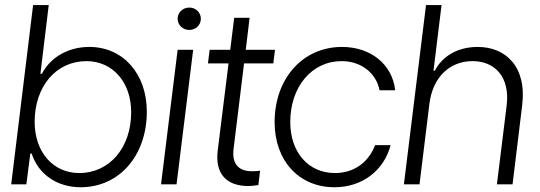

<svg xmlns="http://www.w3.org/2000/svg" viewBox="-20 -748 2189 779"><path d="M307.6 11.7C462.9 11.7 575.7 -115.7 575.7 -294.9C575.7 -449.2 479 -557.6 342.3 -557.6C263.2 -557.6 188 -521 149.9 -448.7H144L177.7 -727.5H114.3L25.4 0H86.9L103 -125H108.4C135.7 -41 210.9 11.7 307.6 11.7ZM120.6 -253.4C120.6 -397.9 208 -500 330.6 -500C437 -500 512.2 -414.6 512.2 -293C512.2 -147.9 423.8 -45.9 301.3 -45.9C195.3 -45.9 120.6 -131.3 120.6 -253.4Z M633.3 0H696.3L763.7 -545.9H700.7ZM700.7 -671.9C700.7 -646.5 721.7 -626.5 748 -626.5C774.4 -626.5 794.9 -646.5 794.9 -671.9C794.9 -697.3 774.4 -717.3 748 -717.3C721.7 -717.3 700.7 -697.3 700.7 -671.9Z M987.8 6.8C998.5 6.8 1011.2 5.4 1028.3 2.9L1035.2 -55.2C1023.4 -53.7 1014.2 -53.2 1002.9 -53.2C946.3 -53.2 920.4 -84.5 927.7 -144L970.2 -490.7H1088.9L1095.7 -545.9H977.1L992.7 -675.8H930.2L914.1 -545.9H830.6L823.7 -490.7H907.2L863.3 -136.7C852.1 -45.4 896.5 6.8 987.8 6.8Z M1336.9 11.7C1448.2 11.7 1537.1 -54.2 1564.9 -159.2H1502C1472.7 -83.5 1410.6 -45.9 1338.9 -45.9C1231.4 -45.9 1157.7 -129.9 1157.7 -252.9C1157.7 -395 1244.1 -500 1366.2 -500C1443.8 -500 1505.9 -453.1 1520 -381.8H1583.5C1571.3 -488.8 1482.4 -557.6 1367.7 -557.6C1208 -557.6 1094.2 -429.2 1094.2 -252.4C1094.2 -95.7 1193.4 11.7 1336.9 11.7Z M1618.7 0H1682.1L1722.2 -326.7C1735.4 -433.6 1803.2 -500 1897.5 -500C1989.3 -500 2049.8 -434.1 2035.6 -319.8L1996.1 0H2059.6L2098.6 -320.8C2118.2 -480 2029.3 -557.6 1918.5 -557.6C1834.5 -557.6 1773.4 -518.1 1744.1 -460.9H1738.8L1771.5 -727.5H1708.5Z"/></svg>

Font: Guggenheim Sans Display Light
Style: Italic
Weight: 300
Italic angle: -7°
Designer: Modified by Tom Baber under direction of Pentagram Design 2023
Foundry: rsms
Version: Version 1.001;Glyphs 3.1.2 (3151)